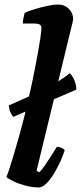

<svg xmlns="http://www.w3.org/2000/svg" viewBox="-20 -820 354 840"><path d="M39 -309Q32 -314 25.5 -329.5Q19 -345 19 -359Q95 -392 143.5 -415.5Q192 -439 225.5 -458.5Q259 -478 285 -500Q298 -488 306 -467.5Q314 -447 314 -428ZM150 0Q121 0 91 -8Q61 -16 38.5 -27Q16 -38 8 -46Q15 -61 23.5 -89Q32 -117 43 -153Q54 -189 65 -229Q76 -269 86 -308Q96 -351 107 -398.5Q118 -446 127.5 -493Q137 -540 144.5 -581Q152 -622 156.5 -652.5Q161 -683 161 -697Q161 -709 153 -713Q145 -717 132 -717H80Q80 -730 83 -743.5Q86 -757 88 -764Q103 -771 130.5 -779.5Q158 -788 186 -794Q214 -800 234 -800Q263 -800 281.5 -781Q300 -762 300 -737Q300 -733 295.5 -713.5Q291 -694 285 -671L140 -73L151 -66Q162 -75 176 -95.5Q190 -116 204.5 -139Q219 -162 229 -178Q238 -178 249 -173Q260 -168 263 -163Q257 -142 244.5 -114.5Q232 -87 216 -60.5Q200 -34 182.5 -17Q165 0 150 0Z"/></svg>

Font: Texturina 12pt ExtraBold
Style: Italic
Weight: 800
Italic angle: -11°
Designer: Guillermo Torres Carreño
Foundry: Omnibus-Type
Version: Version 1.002